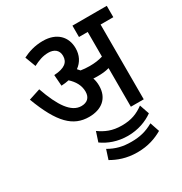

<svg xmlns="http://www.w3.org/2000/svg" viewBox="-203 -783 1140 1201"><g transform="rotate(-30 367.0 -182.0)"><path d="M443 -213C443 -234 440 -253 434 -270C445 -269 456 -269 466 -269C495 -269 522 -271 549 -279V0H642V-540H734V-622H486V-540H549V-362C519 -353 491 -349 453 -349C430 -349 410 -351 390 -354C385 -360 379 -366 374 -372C412 -399 433 -440 433 -490C433 -572 378 -632 277 -632C216 -632 169 -615 131 -596L160 -519C197 -538 230 -551 270 -551C310 -551 341 -531 341 -488C341 -442 310 -415 233 -411L239 -331C259 -332 277 -334 294 -338C328 -307 351 -270 351 -224C351 -180 325 -158 284 -158C211 -158 156 -240 107 -381L24 -354C101 -149 178 -75 292 -75C383 -75 443 -123 443 -213ZM443 149C517 149 580 125 626 92L602 22C557 55 512 74 443 74C373 74 328 53 284 22L261 92C307 125 369 149 443 149ZM443 268C522 268 579 246 626 219L603 151C550 181 504 192 443 192C380 192 334 180 283 151L261 219C306 245 364 268 443 268Z"/></g></svg>

Font: Noto Sans SemiCondensed Medium
Style: Regular
Weight: 500
Width: 4
Designer: Monotype Design Team
Foundry: Monotype Imaging Inc.
Version: Version 2.013